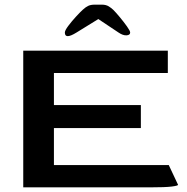

<svg xmlns="http://www.w3.org/2000/svg" viewBox="-20 -806 806 826"><path d="M80 0V-588H702V-492H212V-354H586V-255H212V-96H706L746 -11Q746 -7 719 -3.5Q692 0 626 0ZM259 -666Q259 -675 274 -695Q289 -715 307.5 -735Q326 -755 336 -764Q349 -776 360 -781Q371 -786 388 -786H418Q436 -786 448 -778.5Q460 -771 468 -763Q479 -752 496 -731.5Q513 -711 526.5 -692Q540 -673 540 -666Q540 -655 524.5 -654Q509 -653 490 -666L403 -724L309 -666Q259 -635 259 -666Z"/></svg>

Font: Goldman
Style: Regular
Weight: 400
Designer: Jaikishan Patel
Version: Version 1.000; ttfautohint (v1.8.3)